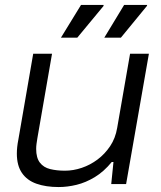

<svg xmlns="http://www.w3.org/2000/svg" viewBox="-20 -743 650 775"><path d="M217 12Q165 12 127 -1.5Q89 -15 68.5 -45Q48 -75 48 -123Q48 -136 49.5 -150Q51 -164 54 -179L114 -526H190L131 -186Q129 -174 127.5 -163Q126 -152 126 -142Q126 -106 141 -86.5Q156 -67 182.5 -60.5Q209 -54 242 -54Q276 -54 310 -65.5Q344 -77 373.5 -99Q403 -121 424.5 -153Q446 -185 453 -227L505 -526H581L489 0H429L438 -89H431Q399 -50 362.5 -28Q326 -6 289 3Q252 12 217 12ZM226 -591 307 -723H398V-719L292 -591ZM401 -591 481 -723H574L573 -719L468 -591Z"/></svg>

Font: Archivo SemiExpanded Light
Style: Italic
Weight: 300
Width: 6
Italic angle: -10°
Designer: Hector Gatti
Foundry: Omnibus-Type
Version: Version 2.001